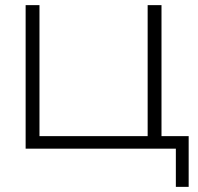

<svg xmlns="http://www.w3.org/2000/svg" viewBox="-20 -580 773 749"><path d="M610 -560V-24L596 -49H716V149H666V-25L691 0H80V-560H134V-24L109 -49H569L556 -24V-560Z"/></svg>

Font: Unbounded ExtraLight
Style: Regular
Weight: 250
Designer: Luke Prowse, Jean-Baptiste Morizot, Fátima Lázaro, Florian Runge
Foundry: NaN
Version: Version 1.701;gftools[0.9.28.dev5+ged2979d]